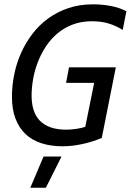

<svg xmlns="http://www.w3.org/2000/svg" viewBox="-20 -667 604 887"><path d="M546.9 -528.8Q531.2 -538.1 515.4 -545.7Q499.5 -553.2 482.2 -558.3Q464.8 -563.5 445.8 -566.2Q426.8 -568.8 404.8 -568.8Q355.5 -568.8 315.4 -553.5Q275.4 -538.1 244.6 -512Q213.9 -485.8 191.4 -451.4Q168.9 -417 154.3 -378.7Q139.6 -340.3 132.8 -300.8Q126 -261.2 126 -225.1Q126 -188 135.3 -158.7Q144.5 -129.4 164.1 -109.4Q183.6 -89.4 214.1 -78.6Q244.6 -67.9 287.1 -67.9Q296.4 -67.9 308.1 -68.8Q319.8 -69.8 331.8 -71.5Q343.8 -73.2 354.7 -75.7Q365.7 -78.1 374 -81.1L415 -284.2H285.2L298.8 -356H515.1L450.2 -29.8Q406.2 -11.2 359.1 -1.2Q312 8.8 269 8.8Q214.4 8.8 170.9 -5.4Q127.4 -19.5 97.4 -48.1Q67.4 -76.7 51.3 -119.6Q35.2 -162.6 35.2 -220.2Q35.2 -271.5 45.7 -323.2Q56.2 -375 77.4 -422.4Q98.6 -469.7 129.9 -510.7Q161.1 -551.8 202.9 -582Q244.6 -612.3 296.1 -629.6Q347.7 -647 409.2 -647Q452.1 -647 491.9 -639.4Q531.7 -631.8 564 -615.2ZM264.2 56.2 191.9 200.2H120.1L181.2 56.2Z"/></svg>

Font: Code New Roman
Style: Italic
Weight: 400
Italic angle: -11°
Monospace: yes
Designer: Sam Radian
Foundry: Code New Roman
Version: Version 1.508 October 19, 2014